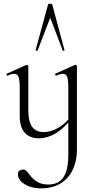

<svg xmlns="http://www.w3.org/2000/svg" viewBox="-20 -750 521 1051"><path d="M135 -388V-145Q135 -84 156 -55.5Q177 -27 219 -27Q260 -27 301 -51.5Q342 -76 373 -119L378 -108Q329 -46 284 -19.5Q239 7 192 7Q143 7 115.5 -23.5Q88 -54 88 -115V-270Q88 -311 81.5 -328.5Q75 -346 58 -346Q43 -346 22 -336Q18 -334 16 -340Q14 -346 18 -347L123 -394Q125 -395 126 -395Q128 -395 131.5 -393Q135 -391 135 -388ZM401 -388V70Q401 131 378.5 178.5Q356 226 312.5 253.5Q269 281 205 281Q169 281 140.5 270.5Q112 260 95 243Q78 226 78 205Q78 190 86.5 184Q95 178 105 178Q117 178 125.5 186.5Q134 195 142.5 207Q151 219 164 231Q177 243 196.5 251.5Q216 260 247 260Q275 260 299.5 247Q324 234 339 198Q354 162 354 94V-270Q354 -311 348 -328.5Q342 -346 325 -346Q310 -346 289 -336Q285 -334 282.5 -340Q280 -346 284 -347L389 -394Q392 -395 393 -395Q395 -395 398 -393Q401 -391 401 -388ZM333 -476Q335 -474 329.5 -472.5Q324 -471 323 -474L255 -653L186 -474Q185 -471 179.5 -472.5Q174 -474 175 -476L243 -725Q244 -730 254 -730Q264 -730 266 -725Z"/></svg>

Font: Cormorant Infant Light
Style: Regular
Weight: 300
Designer: Christian Thalmann (Catharsis Fonts)
Foundry: Catharsis Fonts
Version: Version 4.001